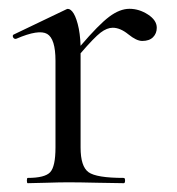

<svg xmlns="http://www.w3.org/2000/svg" viewBox="-20 -416 403 436"><path d="M336 -353Q336 -340 327.5 -331.5Q319 -323 303 -323Q290 -323 271.5 -338Q253 -353 236 -353Q223 -353 208.5 -342Q194 -331 163 -295V-81Q163 -38 181 -25Q199 -12 261 -12Q264 -12 264 -6Q264 0 261 0Q244 0 201.5 -1Q159 -2 135 -2Q116 -2 85 -1Q54 0 43 0Q41 0 41 -6Q41 -12 43 -12Q82 -12 94 -25Q106 -38 106 -81V-278Q106 -328 87 -339Q68 -350 17 -328Q14 -327 11.5 -329Q9 -331 9 -334Q9 -337 12 -338L131 -395Q137 -398 144 -390Q151 -382 156.5 -361.5Q162 -341 163 -312Q204 -360 228 -378Q252 -396 274 -396Q296 -396 316 -383Q336 -370 336 -353Z"/></svg>

Font: Cormorant
Style: Regular
Weight: 400
Designer: Christian Thalmann (Catharsis Fonts)
Version: Version 1.000;PS 001.000;hotconv 1.0.70;makeotf.lib2.5.58329